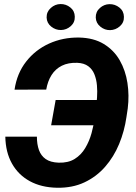

<svg xmlns="http://www.w3.org/2000/svg" viewBox="-20 -904 663 935"><path d="M547.4 -417 525.9 -293.9H229L251 -417ZM5.9 -238.3H159.7Q159.7 -201.2 169.7 -173.3Q179.7 -145.5 202.6 -129.4Q225.6 -113.3 265.6 -111.8Q312 -110.4 343.5 -129.9Q375 -149.4 395 -182.9Q415 -216.3 425.8 -255.6Q436.5 -294.9 441.9 -333L447.8 -377.4Q450.7 -401.4 452.6 -430.4Q454.6 -459.5 452.1 -488.3Q449.7 -517.1 439.9 -541.7Q430.2 -566.4 409.9 -581.5Q389.6 -596.7 356.4 -598.1Q312.5 -599.6 281.2 -584Q250 -568.4 231.2 -538.8Q212.4 -509.3 205.1 -467.8L50.8 -467.3Q62.5 -546.9 107.4 -604.2Q152.3 -661.6 219.2 -691.9Q286.1 -722.2 364.7 -721.2Q436.5 -719.7 485.6 -689.7Q534.7 -659.7 563 -610.4Q591.3 -561 600.6 -500.2Q609.9 -439.5 602.1 -376L595.7 -333.5Q585.9 -265.1 560.1 -202.6Q534.2 -140.1 491.9 -91.8Q449.7 -43.5 391.1 -15.9Q332.5 11.7 257.3 10.3Q181.2 8.8 125.2 -21.7Q69.3 -52.2 38.3 -107.4Q7.3 -162.6 5.9 -238.3ZM207 -818.8Q206.5 -846.7 227.3 -865.2Q248 -883.8 274.4 -884.3Q301.3 -884.8 322.5 -867.7Q343.8 -850.6 344.2 -822.8Q345.2 -794.9 324.5 -776.6Q303.7 -758.3 276.9 -757.8Q251 -757.3 229.5 -774.4Q208 -791.5 207 -818.8ZM446.3 -818.8Q445.8 -846.7 466.3 -865Q486.8 -883.3 513.2 -883.8Q540 -884.3 561.5 -867.2Q583 -850.1 583.5 -822.3Q584.5 -794.4 563.7 -776.1Q543 -757.8 516.1 -757.3Q490.2 -756.8 468.8 -774.2Q447.3 -791.5 446.3 -818.8Z"/></svg>

Font: Roboto ExtraBold
Style: Italic
Weight: 800
Designer: Christian Robertson
Foundry: Google
Version: Version 3.009; 2024